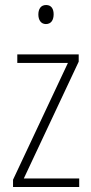

<svg xmlns="http://www.w3.org/2000/svg" viewBox="-20 -746 365 766"><path d="M164 -726C142 -726 133 -709 133 -688C133 -667 143 -650 163 -650C184 -650 194 -666 194 -689C194 -709 186 -726 164 -726ZM296 0V-34H75L294 -500V-529H49V-495H251L32 -29V0Z"/></svg>

Font: Noto Sans Condensed ExtraLight
Style: Regular
Weight: 200
Width: 3
Designer: Monotype Design Team
Foundry: Monotype Imaging Inc.
Version: Version 2.013